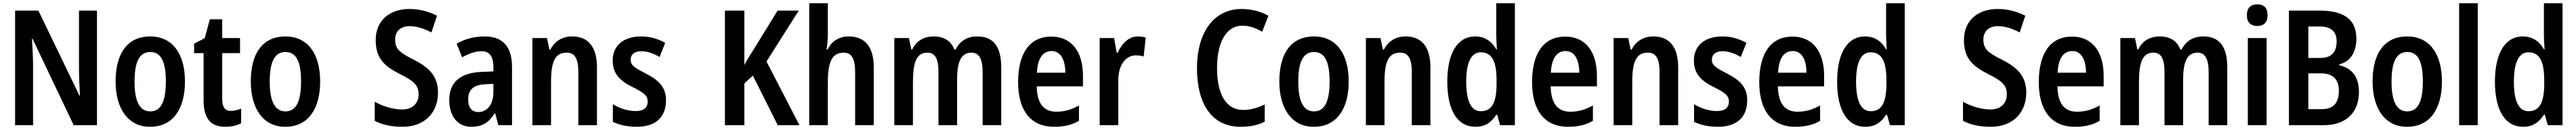

<svg xmlns="http://www.w3.org/2000/svg" viewBox="-20 -780 16045 810"><path d="M584 0V-714H472V-348C472 -302 475 -240 478 -184H475L219 -714H74V0H186V-371C186 -419 183 -479 179 -538H183L439 0Z M1132 -272C1132 -454 1047 -553 917 -553C771 -553 700 -445 700 -272C700 -106 776 10 914 10C1062 10 1132 -108 1132 -272ZM818 -272C818 -394 848 -456 916 -456C984 -456 1013 -394 1013 -272C1013 -151 984 -86 916 -86C848 -86 818 -152 818 -272Z M1418 -89C1381 -89 1364 -113 1364 -163V-449H1475V-543H1364V-660H1287L1255 -542L1189 -508V-449H1248V-156C1248 -38 1295 10 1383 10C1422 10 1455 2 1482 -12V-103C1461 -95 1438 -89 1418 -89Z M1974 -272C1974 -454 1889 -553 1759 -553C1613 -553 1542 -445 1542 -272C1542 -106 1618 10 1756 10C1904 10 1974 -108 1974 -272ZM1660 -272C1660 -394 1690 -456 1758 -456C1826 -456 1855 -394 1855 -272C1855 -151 1826 -86 1758 -86C1690 -86 1660 -152 1660 -272Z M2708 -203C2708 -302 2657 -357 2559 -407C2467 -453 2441 -475 2441 -534C2441 -582 2472 -617 2531 -617C2574 -617 2620 -603 2667 -578L2702 -682C2653 -707 2595 -724 2530 -724C2402 -724 2319 -648 2320 -529C2320 -415 2376 -367 2470 -319C2561 -274 2587 -247 2587 -192C2587 -138 2551 -98 2485 -98C2431 -98 2367 -116 2314 -146V-27C2365 -1 2420 10 2488 10C2624 10 2708 -78 2708 -203Z M2999 -553C2932 -553 2873 -536 2824 -508L2858 -423C2902 -447 2942 -461 2979 -461C3028 -461 3053 -430 3053 -361V-335L2980 -332C2848 -327 2778 -268 2778 -157C2778 -62 2825 10 2916 10C2985 10 3025 -17 3061 -74H3064L3084 0H3169V-363C3169 -488 3112 -553 2999 -553ZM3004 -255 3053 -258V-208C3053 -128 3014 -82 2959 -82C2920 -82 2896 -107 2896 -161C2896 -220 2928 -252 3004 -255Z M3543 -553C3483 -553 3435 -524 3408 -471H3402L3387 -543H3296V0H3412V-268C3412 -397 3437 -452 3510 -452C3562 -452 3582 -411 3582 -331V0H3698V-360C3698 -490 3642 -553 3543 -553Z M4128 -155C4128 -240 4080 -281 4004 -321C3928 -360 3908 -374 3908 -409C3908 -441 3932 -461 3975 -461C4013 -461 4052 -446 4088 -425L4123 -513C4076 -539 4028 -553 3973 -553C3865 -553 3796 -497 3796 -403C3796 -320 3842 -276 3919 -238C3995 -201 4014 -181 4014 -148C4014 -109 3989 -88 3939 -88C3890 -88 3836 -106 3797 -131V-21C3838 -1 3887 10 3946 10C4062 10 4128 -49 4128 -155Z M4959 0 4754 -397 4955 -714H4823L4679 -480C4652 -438 4630 -403 4616 -375V-714H4495V0H4616V-260L4669 -309L4824 0Z M5136 -576V-760H5020V0H5136V-268C5136 -392 5161 -452 5235 -452C5284 -452 5306 -414 5306 -331V0H5422V-360C5422 -487 5368 -553 5266 -553C5208 -553 5160 -525 5135 -472H5128C5133 -501 5136 -537 5136 -576Z M6066 -553C6004 -553 5959 -525 5931 -471H5924C5906 -520 5864 -553 5796 -553C5734 -553 5686 -525 5662 -472H5656L5641 -543H5550V0H5666V-267C5666 -385 5685 -452 5756 -452C5803 -452 5825 -416 5825 -331V0H5941V-283C5941 -395 5965 -452 6031 -452C6077 -452 6100 -415 6100 -330V0H6216V-358C6216 -491 6167 -553 6066 -553Z M6528 -552C6396 -552 6321 -452 6321 -268C6321 -96 6396 10 6546 10C6607 10 6655 -1 6700 -27V-123C6652 -96 6610 -84 6559 -84C6479 -84 6439 -137 6437 -242H6725V-308C6725 -456 6655 -552 6528 -552ZM6530 -462C6587 -462 6615 -406 6615 -327H6438C6443 -419 6476 -462 6530 -462Z M7066 -553C7009 -553 6966 -507 6941 -451H6935L6919 -543H6829V0H6945V-280C6945 -376 6992 -435 7054 -435C7074 -435 7090 -432 7103 -428L7116 -546C7099 -551 7082 -553 7066 -553Z M7718 -620C7764 -620 7804 -604 7841 -582L7880 -682C7829 -710 7772 -724 7713 -724C7533 -724 7435 -568 7435 -357C7435 -127 7531 10 7707 10C7766 10 7814 0 7857 -22V-129C7815 -109 7772 -95 7723 -95C7618 -95 7560 -190 7560 -356C7560 -509 7613 -620 7718 -620Z M8380 -272C8380 -454 8295 -553 8165 -553C8019 -553 7948 -445 7948 -272C7948 -106 8024 10 8162 10C8310 10 8380 -108 8380 -272ZM8066 -272C8066 -394 8096 -456 8164 -456C8232 -456 8261 -394 8261 -272C8261 -151 8232 -86 8164 -86C8096 -86 8066 -152 8066 -272Z M8734 -553C8674 -553 8626 -524 8599 -471H8593L8578 -543H8487V0H8603V-268C8603 -397 8628 -452 8701 -452C8753 -452 8773 -411 8773 -331V0H8889V-360C8889 -490 8833 -553 8734 -553Z M9169 10C9230 10 9268 -17 9299 -65H9305L9323 0H9415V-760H9299V-563C9299 -539 9301 -506 9303 -473H9299C9270 -524 9226 -553 9167 -553C9060 -553 8994 -452 8994 -271C8994 -90 9059 10 9169 10ZM9203 -87C9143 -87 9112 -149 9112 -271C9112 -389 9142 -454 9202 -454C9273 -454 9301 -397 9301 -279V-252C9300 -140 9271 -87 9203 -87Z M9729 -552C9597 -552 9522 -452 9522 -268C9522 -96 9597 10 9747 10C9808 10 9856 -1 9901 -27V-123C9853 -96 9811 -84 9760 -84C9680 -84 9640 -137 9638 -242H9926V-308C9926 -456 9856 -552 9729 -552ZM9731 -462C9788 -462 9816 -406 9816 -327H9639C9644 -419 9677 -462 9731 -462Z M10277 -553C10217 -553 10169 -524 10142 -471H10136L10121 -543H10030V0H10146V-268C10146 -397 10171 -452 10244 -452C10296 -452 10316 -411 10316 -331V0H10432V-360C10432 -490 10376 -553 10277 -553Z M10862 -155C10862 -240 10814 -281 10738 -321C10662 -360 10642 -374 10642 -409C10642 -441 10666 -461 10709 -461C10747 -461 10786 -446 10822 -425L10857 -513C10810 -539 10762 -553 10707 -553C10599 -553 10530 -497 10530 -403C10530 -320 10576 -276 10653 -238C10729 -201 10748 -181 10748 -148C10748 -109 10723 -88 10673 -88C10624 -88 10570 -106 10531 -131V-21C10572 -1 10621 10 10680 10C10796 10 10862 -49 10862 -155Z M11144 -552C11012 -552 10937 -452 10937 -268C10937 -96 11012 10 11162 10C11223 10 11271 -1 11316 -27V-123C11268 -96 11226 -84 11175 -84C11095 -84 11055 -137 11053 -242H11341V-308C11341 -456 11271 -552 11144 -552ZM11146 -462C11203 -462 11231 -406 11231 -327H11054C11059 -419 11092 -462 11146 -462Z M11597 10C11658 10 11696 -17 11727 -65H11733L11751 0H11843V-760H11727V-563C11727 -539 11729 -506 11731 -473H11727C11698 -524 11654 -553 11595 -553C11488 -553 11422 -452 11422 -271C11422 -90 11487 10 11597 10ZM11631 -87C11571 -87 11540 -149 11540 -271C11540 -389 11570 -454 11630 -454C11701 -454 11729 -397 11729 -279V-252C11728 -140 11699 -87 11631 -87Z M12600 -203C12600 -302 12549 -357 12451 -407C12359 -453 12333 -475 12333 -534C12333 -582 12364 -617 12423 -617C12466 -617 12512 -603 12559 -578L12594 -682C12545 -707 12487 -724 12422 -724C12294 -724 12211 -648 12212 -529C12212 -415 12268 -367 12362 -319C12453 -274 12479 -247 12479 -192C12479 -138 12443 -98 12377 -98C12323 -98 12259 -116 12206 -146V-27C12257 -1 12312 10 12380 10C12516 10 12600 -78 12600 -203Z M12885 -552C12753 -552 12678 -452 12678 -268C12678 -96 12753 10 12903 10C12964 10 13012 -1 13057 -27V-123C13009 -96 12967 -84 12916 -84C12836 -84 12796 -137 12794 -242H13082V-308C13082 -456 13012 -552 12885 -552ZM12887 -462C12944 -462 12972 -406 12972 -327H12795C12800 -419 12833 -462 12887 -462Z M13702 -553C13640 -553 13595 -525 13567 -471H13560C13542 -520 13500 -553 13432 -553C13370 -553 13322 -525 13298 -472H13292L13277 -543H13186V0H13302V-267C13302 -385 13321 -452 13392 -452C13439 -452 13461 -416 13461 -331V0H13577V-283C13577 -395 13601 -452 13667 -452C13713 -452 13736 -415 13736 -330V0H13852V-358C13852 -491 13803 -553 13702 -553Z M14039 -753C13998 -753 13974 -731 13974 -685C13974 -640 13999 -618 14039 -618C14079 -618 14103 -640 14103 -685C14103 -731 14080 -753 14039 -753ZM14097 -543H13980V0H14097Z M14426 -714H14236V0H14454C14591 0 14672 -79 14672 -206C14672 -305 14627 -355 14549 -374V-379C14615 -394 14656 -452 14656 -539C14656 -658 14580 -714 14426 -714ZM14430 -419H14357V-615H14425C14498 -615 14533 -584 14533 -523C14533 -455 14503 -419 14430 -419ZM14357 -323H14435C14512 -323 14547 -283 14547 -215C14547 -141 14515 -100 14442 -100H14357Z M15189 -272C15189 -454 15104 -553 14974 -553C14828 -553 14757 -445 14757 -272C14757 -106 14833 10 14971 10C15119 10 15189 -108 15189 -272ZM14875 -272C14875 -394 14905 -456 14973 -456C15041 -456 15070 -394 15070 -272C15070 -151 15041 -86 14973 -86C14905 -86 14875 -152 14875 -272Z M15412 0V-760H15296V0Z M15694 10C15755 10 15793 -17 15824 -65H15830L15848 0H15940V-760H15824V-563C15824 -539 15826 -506 15828 -473H15824C15795 -524 15751 -553 15692 -553C15585 -553 15519 -452 15519 -271C15519 -90 15584 10 15694 10ZM15728 -87C15668 -87 15637 -149 15637 -271C15637 -389 15667 -454 15727 -454C15798 -454 15826 -397 15826 -279V-252C15825 -140 15796 -87 15728 -87Z"/></svg>

Font: Noto Sans Khmer Condensed SemiBold
Style: Regular
Weight: 600
Width: 3
Designer: Danh Hong and the Monotype Design Team
Foundry: Monotype Imaging Inc.
Version: Version 2.004